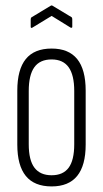

<svg xmlns="http://www.w3.org/2000/svg" viewBox="-20 -662 369 688"><path d="M165 6Q103 6 72.5 -31.5Q42 -69 42 -144V-337Q42 -413 72.5 -450.5Q103 -488 165 -488Q226 -488 256.5 -450.5Q287 -413 287 -337V-144Q287 -69 256.5 -31.5Q226 6 165 6ZM165 -34Q206 -34 226 -61Q246 -88 246 -145V-336Q246 -393 226 -421Q206 -449 165 -449Q123 -449 103 -421Q83 -393 83 -336V-145Q83 -88 103.5 -61Q124 -34 165 -34ZM96 -563Q90 -560 90 -566V-592Q90 -598 93 -600L161 -641Q165 -644 169 -641L237 -600Q239 -598 239 -592V-566Q239 -561 233 -563L165 -605Z"/></svg>

Font: Sofia Sans Extra Condensed Light
Style: Regular
Weight: 300
Designer: Botio Nikoltchev, Ani Petrova
Foundry: lettersoup
Version: Version 4.101